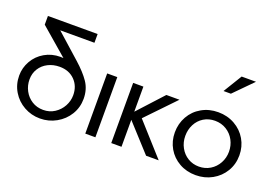

<svg xmlns="http://www.w3.org/2000/svg" viewBox="-110 -1120 2053 1445"><g transform="rotate(20 916.5 -398.0)"><path d="M468 -240Q468 -194 445.5 -152.5Q423 -111 383 -85Q343 -59 292 -59Q241 -59 201.5 -84Q162 -109 140 -150.5Q118 -192 118 -240Q118 -289 142 -327Q166 -365 207.5 -386Q249 -407 300 -407Q375 -407 421.5 -360Q468 -313 468 -240ZM483 -666V-736H85V-666L303 -478Q295 -479 279 -479Q210 -479 154 -446.5Q98 -414 66.5 -359Q35 -304 35 -241Q35 -171 69.5 -113.5Q104 -56 163 -23Q222 10 291 10Q361 10 421 -23.5Q481 -57 516 -114.5Q551 -172 551 -241Q551 -317 512.5 -373.5Q474 -430 403 -493L209 -666Z M733 -482H652V0H733Z M942 -482H860V0H942V-216L1139 0H1240L1012 -254L1231 -482H1126L942 -281Z M1798 -242Q1798 -312 1764.5 -369.5Q1731 -427 1671.5 -460.5Q1612 -494 1539 -494Q1466 -494 1407 -460.5Q1348 -427 1315 -368.5Q1282 -310 1282 -240Q1282 -170 1315 -113Q1348 -56 1406.5 -23Q1465 10 1538 10Q1610 10 1669.5 -23Q1729 -56 1763.5 -113.5Q1798 -171 1798 -242ZM1715 -241Q1715 -192 1692 -150Q1669 -108 1629 -83.5Q1589 -59 1539 -59Q1490 -59 1450.5 -83Q1411 -107 1388 -149Q1365 -191 1365 -242Q1365 -292 1386.5 -334Q1408 -376 1447.5 -400.5Q1487 -425 1538 -425Q1589 -425 1629.5 -400Q1670 -375 1692.5 -333Q1715 -291 1715 -241ZM1520 -657H1579L1726 -806H1611Z"/></g></svg>

Font: Geom Light
Style: Regular
Weight: 300
Version: Version 1.102